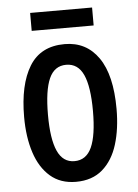

<svg xmlns="http://www.w3.org/2000/svg" viewBox="-51 -728 558 778"><g transform="rotate(-5 228.0 -339.0)"><path d="M416 -270Q416 -189 396.5 -126Q377 -63 335 -26.5Q293 10 227 10Q164 10 122.5 -26Q81 -62 60.5 -125Q40 -188 40 -270Q40 -401 85.5 -475.5Q131 -550 229 -550Q317 -550 366.5 -479Q416 -408 416 -270ZM137 -270Q137 -172 159 -123Q181 -74 228 -74Q276 -74 298 -122.5Q320 -171 320 -270Q320 -369 298 -417.5Q276 -466 228 -466Q180 -466 158.5 -417.5Q137 -369 137 -270ZM353 -688V-615H101V-688Z"/></g></svg>

Font: Noto Sans Gurmukhi ExtraCondensed Medium
Style: Regular
Weight: 500
Width: 2
Designer: Jelle Bosma - Monotype Design Team
Foundry: Monotype Imaging Inc.
Version: Version 2.004; ttfautohint (v1.8.4.7-5d5b)